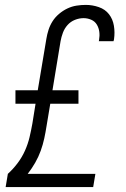

<svg xmlns="http://www.w3.org/2000/svg" viewBox="-20 -763 515 783"><path d="M3 0 12 -54Q34 -74 52 -98Q70 -122 82 -149Q94 -176 100.5 -203.5Q107 -231 112 -259L125 -340H43V-395H134L169 -604Q172 -623 178 -641.5Q184 -660 194.5 -676.5Q205 -693 221 -706.5Q237 -720 255 -728.5Q273 -737 292 -740Q311 -743 330 -743Q357 -743 383 -734Q409 -725 424.5 -705Q440 -685 444.5 -658Q449 -631 445 -603L443 -595H383L384 -600Q387 -617 385 -633Q383 -649 375 -662.5Q367 -676 352 -682.5Q337 -689 321 -689Q303 -689 285.5 -682Q268 -675 255.5 -661Q243 -647 236.5 -629.5Q230 -612 227 -595L194 -395H300V-340H185L170 -250Q166 -224 160.5 -198.5Q155 -173 146 -148Q137 -123 123.5 -99.5Q110 -76 93 -54H369L360 0Z"/></svg>

Font: Iosevka QP Light
Style: Italic
Weight: 300
Italic angle: -9°
Designer: Belleve Invis
Foundry: Belleve Invis
Version: Version 20.0.0; ttfautohint (v1.8.4)